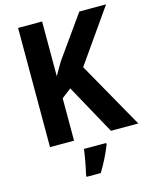

<svg xmlns="http://www.w3.org/2000/svg" viewBox="-135 -895 882 1111"><g transform="rotate(-15 306.0 -339.5)"><path d="M612 -93 388 -490 610 -807H450L273 -558C255 -529 241 -503 227 -479V-807H83V-93H227V-347L284 -391L448 -93ZM403 -22V-32H270C265 11 252 78 243 115V128H328C359 77 385 24 403 -22Z"/></g></svg>

Font: Noto Sans Kannada UI SemiCondensed
Style: Bold
Weight: 700
Width: 4
Designer: Jelle Bosma - Monotype Design Team
Foundry: Monotype Imaging Inc.
Version: Version 2.005